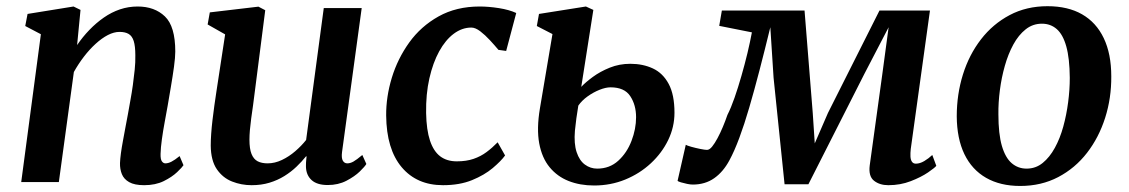

<svg xmlns="http://www.w3.org/2000/svg" viewBox="-20 -588 3646 620"><path d="M229 -442.5Q247 -469 268.8 -491.5Q290.5 -514 315.2 -531.2Q340 -548.5 367.5 -557.8Q395 -567 424.5 -567Q479 -567 512.5 -535Q546 -503 546 -421.5Q546 -403 541.8 -372Q537.5 -341 531.8 -307.5Q526 -274 521.5 -247Q517 -222 511.8 -193.8Q506.5 -165.5 502.8 -138.5Q499 -111.5 498.5 -91Q498 -73.5 502.8 -67Q507.5 -60.5 514 -60.5Q523 -60.5 533.5 -65.8Q544 -71 560 -84L572.5 -54.5Q568.5 -48 552 -32.2Q535.5 -16.5 508.8 -3.2Q482 10 445.5 10Q414.5 10 397.2 0.2Q380 -9.5 373.5 -25.8Q367 -42 367.5 -61.5Q368 -75 370.5 -93.5Q373 -112 377 -133.2Q381 -154.5 385 -176.5Q389 -198.5 393 -219Q396.5 -239.5 401 -263.8Q405.5 -288 409 -313.2Q412.5 -338.5 415 -363Q417.5 -387.5 417 -409.5Q417 -439 411.8 -455.5Q406.5 -472 395.2 -478.5Q384 -485 366 -485Q348 -485 328.2 -474.8Q308.5 -464.5 288.8 -446.5Q269 -428.5 251 -405Q233 -381.5 218.5 -355.5L170 0H48.5L112 -477.5L61.5 -504L69 -543L217.5 -567L240 -556Z M792.5 10Q759.5 10 729.5 -1.8Q699.5 -13.5 680.2 -41.5Q661 -69.5 660.5 -118Q660.5 -135.5 662 -156.5Q663.5 -177.5 666.2 -200.5Q669 -223.5 672.2 -247.2Q675.5 -271 679 -293.5L707 -477L650.5 -509L657.5 -548L814.5 -566.5L836.5 -555L802.5 -289.5Q800 -268 797 -246.8Q794 -225.5 791.2 -205.8Q788.5 -186 787 -168.5Q785.5 -151 785.5 -137Q785.5 -107.5 792.2 -90.8Q799 -74 812 -67.2Q825 -60.5 844 -60.5Q867.5 -60.5 890.5 -71.5Q913.5 -82.5 933.5 -99.8Q953.5 -117 968.5 -136L1025.5 -562H1148L1084.5 -97Q1082 -78 1087 -69.2Q1092 -60.5 1101.5 -60.5Q1111 -60.5 1121.2 -66.2Q1131.5 -72 1150 -87.5L1163 -58.5Q1158.5 -50.5 1141.8 -34.2Q1125 -18 1098.5 -4.2Q1072 9.5 1038.5 9.5Q1004 9.5 986.5 -6.2Q969 -22 968 -48.5Q968 -51 968 -54.8Q968 -58.5 968.2 -63.2Q968.5 -68 969 -73Q969.5 -78 970 -82.5L968.5 -83.5Q955 -66.5 937.5 -49.8Q920 -33 898.2 -19.5Q876.5 -6 850.2 2Q824 10 792.5 10Z M1410.5 10Q1326 10 1277 -48.2Q1228 -106.5 1227 -215Q1226.5 -275 1245.2 -336.8Q1264 -398.5 1301.5 -450.8Q1339 -503 1396.2 -535Q1453.5 -567 1529 -567Q1557.5 -567 1591 -561.8Q1624.5 -556.5 1647 -546L1614.5 -423.5L1589.5 -427Q1577.5 -441.5 1562 -458.2Q1546.5 -475 1530.8 -487Q1515 -499 1502 -499Q1472 -499 1445.2 -479Q1418.5 -459 1398.2 -422.2Q1378 -385.5 1366.5 -334.8Q1355 -284 1356 -223Q1357 -168.5 1368.5 -134Q1380 -99.5 1401.5 -83.2Q1423 -67 1455 -67Q1486 -67 1509.2 -75Q1532.5 -83 1551.2 -97Q1570 -111 1587 -128.5L1611 -86Q1598 -68 1571 -45.2Q1544 -22.5 1504 -6.2Q1464 10 1410.5 10Z M1898.5 11Q1853 11 1816.2 -3.5Q1779.5 -18 1754.8 -48Q1730 -78 1721.2 -125.2Q1712.5 -172.5 1723.5 -238L1764 -478L1713.5 -504L1720.5 -543L1872 -567L1896 -556L1857 -307.5Q1870.5 -322 1894.2 -339.5Q1918 -357 1949 -369.5Q1980 -382 2015.5 -382Q2056 -382 2088.2 -367Q2120.5 -352 2139.2 -317.2Q2158 -282.5 2158 -224Q2158 -178 2137.8 -136Q2117.5 -94 2081.8 -60.8Q2046 -27.5 1999 -8.2Q1952 11 1898.5 11ZM1908.5 -43.5Q1948.5 -43.5 1976.5 -69Q2004.5 -94.5 2019.2 -133Q2034 -171.5 2034 -209.5Q2034 -249 2015.2 -277.5Q1996.5 -306 1951.5 -306Q1936 -306 1916 -298Q1896 -290 1877.5 -276.8Q1859 -263.5 1847.5 -247Q1844 -226.5 1841.2 -206Q1838.5 -185.5 1836.5 -166Q1833 -124 1842 -96.8Q1851 -69.5 1868.8 -56.5Q1886.5 -43.5 1908.5 -43.5Z M2848.5 10Q2820.5 10 2802.2 -4.5Q2784 -19 2788.5 -54L2829 -347.5L2849.5 -500L2771 -349L2590.5 7H2513.5L2478 -337L2467.5 -500Q2449.5 -426 2432.5 -360.8Q2415.5 -295.5 2399.5 -240.8Q2383.5 -186 2367.5 -143Q2351.5 -100 2335.5 -70.5Q2315.5 -33 2286.2 -12.5Q2257 8 2217 8Q2209.5 8 2198.8 5.8Q2188 3.5 2178.8 0.8Q2169.5 -2 2168 -4L2194.5 -120.5Q2198 -118 2212.2 -114Q2226.5 -110 2241.5 -107Q2256.5 -104 2263 -104Q2271 -104 2279.5 -114.5Q2288 -125 2297 -141.8Q2306 -158.5 2314.2 -178.2Q2322.5 -198 2329 -217Q2340.5 -239.5 2352 -272.5Q2363.5 -305.5 2374.2 -343Q2385 -380.5 2393.8 -417.2Q2402.5 -454 2408 -483.5L2302.5 -504.5L2311 -554H2578L2604.5 -223L2611 -125L2653.5 -223L2820 -554H2983L2921 -107Q2919.5 -93.5 2920 -82.8Q2920.5 -72 2924.8 -65.8Q2929 -59.5 2937.5 -59.5Q2950.5 -59.5 2964.8 -68Q2979 -76.5 2990.5 -87.5L3003.5 -52.5Q2999 -46.5 2976.8 -31.2Q2954.5 -16 2921 -3Q2887.5 10 2848.5 10Z M3362.5 -568Q3428.5 -568 3474.2 -541.8Q3520 -515.5 3544.2 -464.8Q3568.5 -414 3568.5 -341.5Q3569 -271.5 3548.8 -207.8Q3528.5 -144 3490.2 -94.5Q3452 -45 3397.2 -16.2Q3342.5 12.5 3274.5 12.5Q3210 12.5 3164.2 -13.8Q3118.5 -40 3094.2 -90.2Q3070 -140.5 3069.5 -212.5Q3069.5 -283.5 3089.5 -347.5Q3109.5 -411.5 3147.8 -461Q3186 -510.5 3240.2 -539.2Q3294.5 -568 3362.5 -568ZM3344.5 -511.5Q3315 -511.5 3292 -493.2Q3269 -475 3252.2 -444.2Q3235.5 -413.5 3224.8 -375.5Q3214 -337.5 3208.8 -297Q3203.5 -256.5 3204 -219Q3204 -155.5 3215.2 -117Q3226.5 -78.5 3247 -61Q3267.5 -43.5 3295 -43.5Q3324.5 -43.5 3347 -61.8Q3369.5 -80 3386.2 -110.5Q3403 -141 3413.5 -179.2Q3424 -217.5 3429.2 -258Q3434.5 -298.5 3434.5 -336.5Q3434 -400 3423.2 -438.2Q3412.5 -476.5 3392.5 -494Q3372.5 -511.5 3344.5 -511.5Z"/></svg>

Font: Merriweather 20pt SemiBold
Style: Italic
Weight: 600
Italic angle: -7.8°
Version: Version 2.101